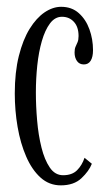

<svg xmlns="http://www.w3.org/2000/svg" viewBox="-20 -548 326 578"><path d="M163 10Q128 10 102 -13.5Q76 -37 58.8 -76.8Q41.5 -116.5 33 -165.8Q24.5 -215 24.5 -266.5Q24.5 -331 36.8 -379.8Q49 -428.5 69.2 -461.2Q89.5 -494 114.2 -510.8Q139 -527.5 164 -527.5Q196 -527.5 217.2 -508.5Q238.5 -489.5 249.2 -459.8Q260 -430 260 -397Q260 -376.5 253 -365.2Q246 -354 232.5 -354Q219 -354 211.8 -364.2Q204.5 -374.5 204.5 -390Q204.5 -401 207.5 -407.5Q210.5 -414 213.5 -421Q216.5 -428 216.5 -439.5Q216.5 -467 202.5 -482.2Q188.5 -497.5 166.5 -497.5Q145.5 -497.5 130.5 -477.5Q115.5 -457.5 106 -424.5Q96.5 -391.5 92.2 -351Q88 -310.5 88 -269.5Q88 -228.5 91.8 -185Q95.5 -141.5 104.8 -104.2Q114 -67 129.8 -43.8Q145.5 -20.5 170 -20.5Q197 -20.5 212 -35.5Q227 -50.5 234.5 -73L256.5 -55Q248 -33 225.2 -11.5Q202.5 10 163 10Z"/></svg>

Font: Imbue 24pt Light
Style: Regular
Weight: 300
Designer: Tyler Finck
Foundry: Etcetera Type Company
Version: Version 1.102